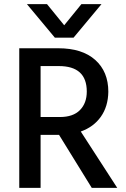

<svg xmlns="http://www.w3.org/2000/svg" viewBox="-20 -907 608 927"><path d="M335 -725H245L110 -887H207L290 -785L373 -887H470ZM176 0H73V-674H261Q377 -674 440 -617.5Q503 -561 503 -464Q502 -393 467 -343.5Q432 -294 370 -272L546 0H423L265 -256H176ZM264 -588H176V-342H269Q333 -342 366 -375.5Q399 -409 399 -465Q399 -588 264 -588Z"/></svg>

Font: Hind Mysuru Medium
Style: Regular
Weight: 500
Designer: Manushi Parikh, Hitesh Malaviya
Foundry: Indian Type Foundry
Version: Version 0.703;PS 1.0;hotconv 1.0.86;makeotf.lib2.5.63406